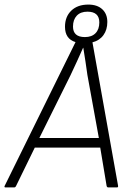

<svg xmlns="http://www.w3.org/2000/svg" viewBox="-42 -819 572 839"><path d="M-18 0Q-21 0 -22 -1.5Q-23 -3 -22 -6L288 -635Q242 -649 242 -702Q242 -746 269.5 -772.5Q297 -799 344 -799Q383 -799 405 -778.5Q427 -758 427 -723Q427 -689 410 -665.5Q393 -642 362 -634L474 -7Q475 0 469 0H431Q426 0 424 -6L396 -174H110L28 -6Q25 0 20 0ZM130 -216H390L340 -491Q336 -520 331.5 -550Q327 -580 322 -610H321Q308 -580 294 -550Q280 -520 266 -490ZM329 -657Q359 -657 375.5 -674Q392 -691 392 -721Q392 -768 340 -768Q310 -768 293.5 -750.5Q277 -733 277 -703Q277 -657 329 -657Z"/></svg>

Font: Sofia Sans Semi Condensed Light
Style: Italic
Weight: 300
Italic angle: -9°
Version: Version 4.100